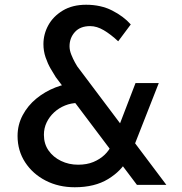

<svg xmlns="http://www.w3.org/2000/svg" viewBox="-20 -779 768 809"><path d="M681 0Q671 0 651 0Q631 0 609.5 0Q588 0 572.5 0Q557 0 557 0L215 -454Q206 -468 193.5 -489.5Q181 -511 172 -537.5Q163 -564 163 -593Q163 -635 183.5 -672.5Q204 -710 244.5 -734.5Q285 -759 343 -759Q405 -759 453 -734.5Q501 -710 531 -676L478 -605Q447 -634 417.5 -651.5Q388 -669 360 -669Q318 -669 295.5 -644Q273 -619 273 -584Q273 -567 280.5 -548.5Q288 -530 295.5 -516.5Q303 -503 305 -500ZM307 -345Q280 -345 254 -334.5Q228 -324 208 -305.5Q188 -287 176.5 -263Q165 -239 165 -211Q165 -173 184.5 -145Q204 -117 237 -101Q270 -85 309 -85Q346 -85 373.5 -96.5Q401 -108 420.5 -126.5Q440 -145 450 -168L518 -109Q492 -59 435.5 -24.5Q379 10 295 10Q227 10 172.5 -18Q118 -46 86 -95Q54 -144 54 -206Q54 -253 75.5 -293.5Q97 -334 133 -363.5Q169 -393 213.5 -410.5Q258 -428 305 -429ZM551 -429H649L530 -126L453 -174Z"/></svg>

Font: Josefin Sans Thin Medium
Style: Regular
Weight: 500
Version: Version 2.000